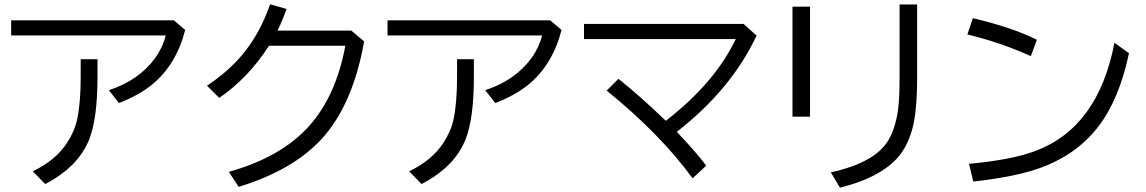

<svg xmlns="http://www.w3.org/2000/svg" viewBox="-20 -831 5360 898"><path d="M32.2 -735.8H793.5L846.2 -690.9Q804.2 -527.8 691.4 -435.5Q629.4 -384.8 536.1 -349.1L489.3 -409.2Q628.4 -454.6 705.1 -558.6Q740.2 -606.9 755.4 -665H32.2ZM357.4 -554.2H436V-472.2Q436 -280.3 398.4 -182.1Q348.1 -51.8 191.4 29.8L133.3 -29.8Q240.7 -81.5 293 -162.1Q328.6 -216.3 340.8 -272.5Q357.4 -349.1 357.4 -472.2Z M1623 -688 1683.1 -637.2Q1629.9 -338.9 1483.4 -180.2Q1349.6 -34.7 1096.2 43L1050.3 -27.3Q1296.9 -96.2 1427.7 -243.7Q1551.8 -383.8 1595.2 -617.2H1238.3Q1142.6 -467.8 1005.4 -373L948.2 -430.2Q1045.9 -495.1 1111.8 -573.2Q1195.8 -673.3 1243.2 -811L1320.3 -789.1Q1300.3 -733.4 1278.3 -688Z M1792.5 -735.8H2553.7L2606.4 -690.9Q2564.5 -527.8 2451.7 -435.5Q2389.6 -384.8 2296.4 -349.1L2249.5 -409.2Q2388.7 -454.6 2465.3 -558.6Q2500.5 -606.9 2515.6 -665H1792.5ZM2117.7 -554.2H2196.3V-472.2Q2196.3 -280.3 2158.7 -182.1Q2108.4 -51.8 1951.7 29.8L1893.6 -29.8Q2001 -81.5 2053.2 -162.1Q2088.9 -216.3 2101.1 -272.5Q2117.7 -349.1 2117.7 -472.2Z M2711.4 -719.2H3457.5L3518.6 -664.6Q3400.4 -412.6 3145.5 -214.4Q3233.4 -122.1 3283.2 -56.2L3219.2 2.9Q3066.9 -205.6 2817.4 -407.2L2872.6 -462.4Q2966.3 -388.2 3094.2 -266.1Q3322.8 -442.9 3421.4 -648.4H2711.4Z M3686.5 -799.8H3768.6V-285.2H3686.5ZM4187.5 -810.1H4269.5V-475.1Q4269.5 -305.2 4246.1 -224.6Q4221.2 -138.2 4171.9 -86.4Q4086.9 2.4 3908.7 46.9L3865.7 -24.9Q4072.8 -70.3 4134.8 -174.8Q4174.3 -242.7 4183.1 -344.2Q4187.5 -393.1 4187.5 -474.1Z M4801.3 -568.4Q4661.6 -631.8 4504.4 -669.9L4530.3 -746.1Q4718.3 -701.2 4829.6 -645ZM4512.2 -64.9Q4709.5 -82.5 4822.8 -125Q5116.2 -234.9 5192.4 -630.9L5260.3 -582Q5214.8 -367.2 5118.7 -241.2Q5013.2 -102.5 4830.6 -40.5Q4717.8 -2.4 4532.2 18.1Z"/></svg>

Font: FORM UDPGothic
Style: Regular
Weight: 400
Foundry: Pronama LLC
Version: Version 1.05101